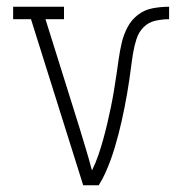

<svg xmlns="http://www.w3.org/2000/svg" viewBox="-20 -550 540 570"><path d="M227 0 72 -493H19V-530H170V-493H115L214 -177Q224 -144 234 -111Q244 -78 253 -44Q264 -66 272 -89.5Q280 -113 286.5 -136.5Q293 -160 298.5 -183.5Q304 -207 309 -231Q314 -255 318 -279Q322 -303 325.5 -327Q329 -351 332.5 -375.5Q336 -400 341.5 -423.5Q347 -447 358.5 -469Q370 -491 389.5 -506Q409 -521 433.5 -525.5Q458 -530 482 -530V-493Q462 -493 441.5 -488.5Q421 -484 406.5 -469.5Q392 -455 385.5 -435Q379 -415 375.5 -394.5Q372 -374 369.5 -354Q367 -334 364 -313.5Q361 -293 357.5 -273Q354 -253 350 -232.5Q346 -212 341.5 -192Q337 -172 332 -152.5Q327 -133 321 -113Q315 -93 308 -74Q301 -55 292.5 -36Q284 -17 273 0Z"/></svg>

Font: Iosevka Slab Extralight
Style: Regular
Weight: 200
Monospace: yes
Designer: Belleve Invis
Foundry: Belleve Invis
Version: Version 11.1.1; ttfautohint (v1.8.3)